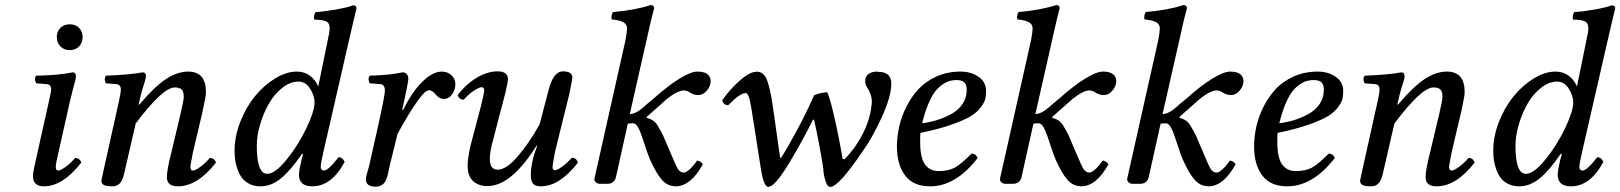

<svg xmlns="http://www.w3.org/2000/svg" viewBox="-20 -719 6338 751"><path d="M252.9 -319.8 209 -124Q198.2 -80.1 198.2 -65.9Q198.2 -51.8 208 -51.8Q216.3 -51.8 236.1 -65.9Q255.9 -80.1 273.9 -101.1Q292 -101.1 297.9 -83Q225.6 9.8 151.9 9.8Q108.9 9.8 108.9 -30.8Q108.9 -46.9 125 -115.2L170.9 -320.8Q180.2 -361.8 180.2 -369.1Q180.2 -388.7 162.1 -390.1L122.1 -393.1Q117.2 -399.9 116.7 -408.2Q116.2 -416.5 121.1 -422.9Q213.4 -424.8 264.2 -436Q276.9 -436 276.9 -419.9Q276.9 -413.6 273.9 -402.3Q271 -391.1 264.6 -367.4Q258.3 -343.8 252.9 -319.8ZM202.1 -574.2Q202.1 -595.7 216.3 -609.9Q230.5 -624 252.9 -624Q275.4 -624 289.3 -609.9Q303.2 -595.7 303.2 -574.2Q303.2 -551.8 289.3 -537.4Q275.4 -522.9 252.9 -522.9Q230.5 -522.9 216.3 -537.4Q202.1 -551.8 202.1 -574.2Z M376.5 -12.2Q376.5 -13.7 383.8 -46.9L443.8 -316.9Q452.6 -354.5 452.6 -369.1Q452.6 -388.7 434.6 -390.1L394.5 -393.1Q390.1 -399.9 389.9 -408.2Q389.6 -416.5 394.5 -422.9Q495.1 -427.2 537.6 -436Q550.8 -436 550.8 -419.9Q550.8 -414.1 546.9 -402.1Q543 -390.1 536.4 -367.4Q529.8 -344.7 524.4 -319.8L522.5 -310.1H525.4Q583.5 -379.4 628.4 -409.2Q673.3 -439 715.8 -439Q785.6 -439 785.6 -358.9Q785.6 -342.8 772.5 -283.2L734.9 -124Q724.6 -71.8 724.6 -67.9Q724.6 -51.8 734.9 -51.8Q743.2 -51.8 762.9 -65.9Q782.7 -80.1 800.8 -101.1Q818.8 -101.1 824.7 -83Q752.4 9.8 675.8 9.8Q632.8 9.8 632.8 -25.9Q632.8 -53.7 648.4 -115.2L686.5 -274.9Q698.7 -326.2 698.7 -340.8Q698.7 -361.8 690.2 -369.4Q681.6 -377 663.6 -377Q616.7 -377 510.7 -235.8L466.8 -44.9Q460.9 -16.1 450 -3.2Q439 9.8 419.4 9.8Q395.5 9.8 386 4.4Q376.5 -1 376.5 -12.2Z M984.4 -148.9Q984.4 -39.1 1025.4 -39.1Q1055.7 -39.1 1100.3 -93.8Q1145 -148.4 1177.2 -215.1Q1209.5 -281.7 1210.4 -316.9Q1210.4 -344.7 1192.9 -372.3Q1175.3 -399.9 1147.5 -399.9Q1115.2 -399.9 1084.2 -375.5Q1053.2 -351.1 1032 -314Q1010.7 -276.9 997.6 -232.7Q984.4 -188.5 984.4 -148.9ZM897.5 -128.9Q897.5 -186 920.2 -243.4Q942.9 -300.8 977.8 -343.3Q1012.7 -385.7 1056.4 -412.4Q1100.1 -439 1141.1 -439Q1170.9 -439 1192.6 -422.6Q1214.4 -406.2 1224.1 -381.8H1225.1L1262.2 -563Q1269.5 -594.2 1269.5 -608.9Q1269.5 -628.9 1255.9 -635.5Q1242.2 -642.1 1209.5 -642.1Q1205.1 -656.7 1214.4 -671.9Q1246.1 -673.3 1293.2 -681.6Q1340.3 -689.9 1361.3 -698.2Q1374.5 -698.2 1374.5 -686Q1374 -684.6 1370.8 -671.4Q1367.7 -658.2 1361.8 -633.5Q1356 -608.9 1350.1 -583L1244.1 -121.1Q1234.4 -78.6 1234.4 -66.9Q1234.4 -58.6 1238.3 -55.2Q1242.2 -51.8 1246.1 -51.8Q1264.2 -51.8 1304.2 -104Q1320.3 -104 1328.1 -85.9Q1277.3 9.8 1201.2 9.8Q1149.4 9.8 1149.4 -36.1Q1149.4 -51.3 1159.2 -92.8L1165.5 -116.2L1162.1 -118.2Q1115.7 -50.8 1078.1 -20.5Q1040.5 9.8 998.5 9.8Q974.6 9.8 956.1 0.5Q937.5 -8.8 926.8 -22.9Q916 -37.1 909.2 -56.4Q902.3 -75.7 899.9 -93Q897.5 -110.4 897.5 -128.9Z M1411.1 -17.1Q1411.1 -23.9 1413.3 -32.5Q1415.5 -41 1418.9 -52.7Q1422.4 -64.5 1424.3 -71.8L1462.4 -242.2Q1485.4 -346.7 1485.4 -363.8Q1485.4 -389.2 1467.3 -390.1L1426.3 -393.1Q1421.9 -399.9 1421.6 -408.2Q1421.4 -416.5 1426.3 -422.9Q1501.5 -424.8 1555.2 -436Q1564.9 -436 1571 -429.2Q1577.1 -422.4 1577.1 -411.1Q1577.1 -397 1560.1 -320.8L1553.2 -290L1557.1 -289.1Q1590.3 -357.9 1631.1 -398.4Q1671.9 -439 1708.5 -439Q1730.5 -439 1745.8 -424.8Q1761.2 -410.6 1761.2 -390.1Q1761.2 -368.2 1748.5 -350.1Q1735.8 -332 1715.3 -332Q1697.3 -332 1680.2 -354Q1668 -366.2 1658.2 -366.2Q1628.9 -366.2 1535.2 -195.8L1504.4 -71.8Q1503.4 -66.9 1501 -54.9Q1498.5 -43 1496.8 -35.6Q1495.1 -28.3 1491.2 -18.3Q1487.3 -8.3 1482.4 -2.7Q1477.5 2.9 1469.2 7.1Q1460.9 11.2 1450.2 11.2Q1411.1 11.2 1411.1 -17.1Z M2081.1 -148.9 2079.1 -149.9Q1980 8.8 1886.7 8.8Q1851.6 8.8 1830.3 -10.7Q1809.1 -30.3 1809.1 -71.8Q1809.1 -99.1 1820.8 -150.9L1861.8 -306.2Q1874 -356 1874 -365.2Q1874 -377.9 1863.8 -377.9Q1854.5 -377.9 1833.3 -364Q1812 -350.1 1793.9 -329.1Q1775.9 -329.1 1770 -347.2Q1804.2 -391.1 1845.7 -415.5Q1887.2 -439.9 1925.8 -439.9Q1966.8 -439.9 1966.8 -409.2Q1966.8 -398.4 1957 -356.9L1903.8 -152.8Q1896 -119.6 1896 -97.2Q1896 -55.2 1926.8 -55.2Q1960 -55.2 2005.1 -107.4Q2050.3 -159.7 2090.8 -232.9L2125 -363.8Q2143.6 -439.9 2182.1 -439.9Q2218.8 -439.9 2218.8 -415Q2218.8 -409.2 2207 -352.1L2150.9 -125Q2141.1 -73.2 2141.1 -66.9Q2141.1 -53.2 2149.9 -53.2Q2159.2 -53.2 2178.7 -67.1Q2198.2 -81.1 2216.8 -102.1Q2234.4 -102.1 2240.7 -83Q2168.5 9.8 2095.7 9.8Q2072.8 9.8 2064.5 -1.2Q2056.2 -12.2 2056.2 -34.2Q2056.2 -82.5 2081.1 -148.9Z M2435.5 -234.9 2389.6 -27.8Q2383.8 0 2354.5 0H2325.7Q2317.4 0 2310.1 -6.6Q2302.7 -13.2 2305.7 -22.9L2426.8 -563Q2432.6 -594.7 2432.6 -607.9Q2432.6 -623.5 2418.7 -631.8Q2404.8 -640.1 2372.6 -643.1Q2369.6 -658.2 2377.4 -671.9Q2466.8 -679.7 2524.4 -699.2Q2538.6 -699.2 2538.6 -687Q2525.4 -637.7 2513.7 -583L2443.4 -272.9Q2466.8 -272.9 2499.5 -301.8Q2501 -302.7 2503.4 -305.4Q2505.9 -308.1 2507.3 -309.1L2540.5 -336.9Q2594.2 -384.8 2638.7 -411.9Q2683.1 -439 2707.5 -439Q2758.3 -439 2759.8 -401.9Q2759.8 -382.3 2744.9 -364.7Q2730 -347.2 2711.4 -347.2Q2706.1 -347.2 2701.4 -347.9Q2696.8 -348.6 2692.9 -350.1Q2689 -351.6 2686.8 -352.5Q2684.6 -353.5 2680.7 -356Q2676.8 -358.4 2675.8 -358.9Q2665 -365.2 2654.8 -365.2Q2629.9 -365.2 2586.4 -330.1Q2573.2 -318.4 2558.6 -305.2L2509.8 -262.2V-257.8Q2514.6 -256.8 2518.8 -255.1Q2522.9 -253.4 2526.1 -252.2Q2529.3 -251 2532.7 -248.5Q2536.1 -246.1 2538.1 -244.9Q2540 -243.7 2543.2 -239.7Q2546.4 -235.8 2547.6 -234.9Q2548.8 -233.9 2551.8 -228.8Q2554.7 -223.6 2555.4 -222.4Q2556.2 -221.2 2559.8 -214.8Q2563.5 -208.5 2564.5 -207Q2572.8 -190.4 2573.7 -189Q2608.9 -105.5 2619.6 -82Q2621.6 -76.2 2624.5 -71.8Q2628.4 -63 2631.8 -57.6Q2635.3 -52.2 2641.1 -48.1Q2647 -43.9 2654.8 -43.9Q2663.1 -43.9 2677.5 -56.6Q2691.9 -69.3 2706.5 -90.8Q2717.8 -90.8 2729.5 -77.1Q2682.6 8.3 2624.5 9.8Q2617.7 9.8 2614.7 8.8Q2588.4 6.8 2567.9 -16.8Q2547.4 -40.5 2523.4 -92.8Q2514.2 -113.3 2499.8 -158.7Q2485.4 -204.1 2475.6 -221.2Q2466.8 -236.8 2455.6 -236.8Q2442.4 -236.8 2435.5 -234.9Z M3164.1 -251 3159.2 -250Q3129.4 -187.5 3074.7 -94.5Q3020 -1.5 2993.2 9.8Q2985.8 12.2 2983.9 12.2Q2967.3 8.8 2957 -53.2L2918.9 -295.9Q2913.1 -329.1 2908.2 -342Q2903.3 -355 2897 -355Q2874.5 -355 2828.1 -307.1Q2808.6 -308.6 2805.2 -327.1Q2834.5 -369.1 2872.3 -402.8Q2910.2 -436.5 2935.1 -438Q2940.9 -439.5 2947.3 -438Q2969.2 -434.1 2980.7 -404.3Q2992.2 -374.5 3002 -309.1L3031.2 -103L3035.2 -102.1Q3056.2 -133.3 3095.7 -206.5Q3135.3 -279.8 3164.1 -346.2Q3191.4 -357.9 3216.3 -357.9Q3227.1 -331.5 3241.2 -271Q3258.3 -198.7 3275.9 -98.1L3283.2 -96.2Q3325.7 -138.7 3355 -196.3Q3384.3 -253.9 3389.2 -310.1Q3390.1 -314 3390.1 -321.8Q3390.1 -350.1 3369.1 -381.8Q3364.3 -388.2 3364.3 -401.9Q3364.3 -419.9 3377 -429.4Q3389.6 -439 3412.1 -439Q3414.1 -439 3415 -438Q3466.3 -438 3466.3 -392.1Q3466.3 -341.8 3428.7 -259.8Q3391.1 -177.7 3354 -127Q3260.3 12.2 3227.1 12.2Q3215.3 12.2 3207.8 -14.6Q3200.2 -41.5 3200.2 -61Q3183.6 -165 3164.1 -251Z M3761.2 -367.2Q3761.2 -388.7 3751.7 -397.2Q3742.2 -405.8 3721.2 -405.8Q3701.7 -405.8 3685.1 -398.9Q3668.5 -392.1 3650.1 -375Q3631.8 -357.9 3615.7 -323Q3599.6 -288.1 3586.9 -236.8Q3617.2 -240.7 3645 -249.3Q3672.9 -257.8 3700.4 -272.7Q3728 -287.6 3744.6 -312Q3761.2 -336.4 3761.2 -367.2ZM3580.1 -199.2Q3579.1 -191.4 3579.1 -165Q3579.1 -103 3597.7 -76.4Q3616.2 -49.8 3651.4 -49.8Q3688.5 -49.8 3713.4 -62.7Q3738.3 -75.7 3780.3 -118.2Q3796.9 -118.2 3804.2 -101.1Q3718.3 9.8 3618.2 9.8Q3552.2 9.8 3520.3 -32.7Q3488.3 -75.2 3488.3 -146Q3488.3 -184.1 3497.1 -223.6Q3505.9 -263.2 3525.6 -302.2Q3545.4 -341.3 3573.5 -371.3Q3601.6 -401.4 3644 -420.2Q3686.5 -439 3737.3 -439Q3778.3 -439 3807.6 -418.5Q3836.9 -397.9 3836.9 -363.8Q3836.9 -346.2 3834.2 -333.3Q3831.5 -320.3 3817.1 -300.3Q3802.7 -280.3 3777.1 -264.6Q3751.5 -249 3700.9 -231.2Q3650.4 -213.4 3580.1 -199.2Z M4022 -234.9 3976.1 -27.8Q3970.2 0 3940.9 0H3912.1Q3903.8 0 3896.5 -6.6Q3889.2 -13.2 3892.1 -22.9L4013.2 -563Q4019 -594.7 4019 -607.9Q4019 -623.5 4005.1 -631.8Q3991.2 -640.1 3959 -643.1Q3956.1 -658.2 3963.9 -671.9Q4053.2 -679.7 4110.8 -699.2Q4125 -699.2 4125 -687Q4111.8 -637.7 4100.1 -583L4029.8 -272.9Q4053.2 -272.9 4085.9 -301.8Q4087.4 -302.7 4089.8 -305.4Q4092.3 -308.1 4093.8 -309.1L4127 -336.9Q4180.7 -384.8 4225.1 -411.9Q4269.5 -439 4293.9 -439Q4344.7 -439 4346.2 -401.9Q4346.2 -382.3 4331.3 -364.7Q4316.4 -347.2 4297.9 -347.2Q4292.5 -347.2 4287.8 -347.9Q4283.2 -348.6 4279.3 -350.1Q4275.4 -351.6 4273.2 -352.5Q4271 -353.5 4267.1 -356Q4263.2 -358.4 4262.2 -358.9Q4251.5 -365.2 4241.2 -365.2Q4216.3 -365.2 4172.9 -330.1Q4159.7 -318.4 4145 -305.2L4096.2 -262.2V-257.8Q4101.1 -256.8 4105.2 -255.1Q4109.4 -253.4 4112.5 -252.2Q4115.7 -251 4119.1 -248.5Q4122.6 -246.1 4124.5 -244.9Q4126.5 -243.7 4129.6 -239.7Q4132.8 -235.8 4134 -234.9Q4135.3 -233.9 4138.2 -228.8Q4141.1 -223.6 4141.8 -222.4Q4142.6 -221.2 4146.2 -214.8Q4149.9 -208.5 4150.9 -207Q4159.2 -190.4 4160.2 -189Q4195.3 -105.5 4206.1 -82Q4208 -76.2 4210.9 -71.8Q4214.8 -63 4218.3 -57.6Q4221.7 -52.2 4227.5 -48.1Q4233.4 -43.9 4241.2 -43.9Q4249.5 -43.9 4263.9 -56.6Q4278.3 -69.3 4293 -90.8Q4304.2 -90.8 4315.9 -77.1Q4269 8.3 4210.9 9.8Q4204.1 9.8 4201.2 8.8Q4174.8 6.8 4154.3 -16.8Q4133.8 -40.5 4109.9 -92.8Q4100.6 -113.3 4086.2 -158.7Q4071.8 -204.1 4062 -221.2Q4053.2 -236.8 4042 -236.8Q4028.8 -236.8 4022 -234.9Z M4519.5 -234.9 4473.6 -27.8Q4467.8 0 4438.5 0H4409.7Q4401.4 0 4394 -6.6Q4386.7 -13.2 4389.6 -22.9L4510.7 -563Q4516.6 -594.7 4516.6 -607.9Q4516.6 -623.5 4502.7 -631.8Q4488.8 -640.1 4456.5 -643.1Q4453.6 -658.2 4461.4 -671.9Q4550.8 -679.7 4608.4 -699.2Q4622.6 -699.2 4622.6 -687Q4609.4 -637.7 4597.7 -583L4527.3 -272.9Q4550.8 -272.9 4583.5 -301.8Q4585 -302.7 4587.4 -305.4Q4589.8 -308.1 4591.3 -309.1L4624.5 -336.9Q4678.2 -384.8 4722.7 -411.9Q4767.1 -439 4791.5 -439Q4842.3 -439 4843.8 -401.9Q4843.8 -382.3 4828.9 -364.7Q4814 -347.2 4795.4 -347.2Q4790 -347.2 4785.4 -347.9Q4780.8 -348.6 4776.9 -350.1Q4772.9 -351.6 4770.8 -352.5Q4768.6 -353.5 4764.6 -356Q4760.7 -358.4 4759.8 -358.9Q4749 -365.2 4738.8 -365.2Q4713.9 -365.2 4670.4 -330.1Q4657.2 -318.4 4642.6 -305.2L4593.8 -262.2V-257.8Q4598.6 -256.8 4602.8 -255.1Q4606.9 -253.4 4610.1 -252.2Q4613.3 -251 4616.7 -248.5Q4620.1 -246.1 4622.1 -244.9Q4624 -243.7 4627.2 -239.7Q4630.4 -235.8 4631.6 -234.9Q4632.8 -233.9 4635.7 -228.8Q4638.7 -223.6 4639.4 -222.4Q4640.1 -221.2 4643.8 -214.8Q4647.5 -208.5 4648.4 -207Q4656.7 -190.4 4657.7 -189Q4692.9 -105.5 4703.6 -82Q4705.6 -76.2 4708.5 -71.8Q4712.4 -63 4715.8 -57.6Q4719.2 -52.2 4725.1 -48.1Q4731 -43.9 4738.8 -43.9Q4747.1 -43.9 4761.5 -56.6Q4775.9 -69.3 4790.5 -90.8Q4801.8 -90.8 4813.5 -77.1Q4766.6 8.3 4708.5 9.8Q4701.7 9.8 4698.7 8.8Q4672.4 6.8 4651.9 -16.8Q4631.3 -40.5 4607.4 -92.8Q4598.1 -113.3 4583.7 -158.7Q4569.3 -204.1 4559.6 -221.2Q4550.8 -236.8 4539.6 -236.8Q4526.4 -236.8 4519.5 -234.9Z M5158.2 -367.2Q5158.2 -388.7 5148.7 -397.2Q5139.2 -405.8 5118.2 -405.8Q5098.6 -405.8 5082 -398.9Q5065.4 -392.1 5047.1 -375Q5028.8 -357.9 5012.7 -323Q4996.6 -288.1 4983.9 -236.8Q5014.2 -240.7 5042 -249.3Q5069.8 -257.8 5097.4 -272.7Q5125 -287.6 5141.6 -312Q5158.2 -336.4 5158.2 -367.2ZM4977.1 -199.2Q4976.1 -191.4 4976.1 -165Q4976.1 -103 4994.6 -76.4Q5013.2 -49.8 5048.3 -49.8Q5085.4 -49.8 5110.4 -62.7Q5135.3 -75.7 5177.2 -118.2Q5193.8 -118.2 5201.2 -101.1Q5115.2 9.8 5015.1 9.8Q4949.2 9.8 4917.2 -32.7Q4885.3 -75.2 4885.3 -146Q4885.3 -184.1 4894 -223.6Q4902.8 -263.2 4922.6 -302.2Q4942.4 -341.3 4970.5 -371.3Q4998.5 -401.4 5041 -420.2Q5083.5 -439 5134.3 -439Q5175.3 -439 5204.6 -418.5Q5233.9 -397.9 5233.9 -363.8Q5233.9 -346.2 5231.2 -333.3Q5228.5 -320.3 5214.1 -300.3Q5199.7 -280.3 5174.1 -264.6Q5148.4 -249 5097.9 -231.2Q5047.4 -213.4 4977.1 -199.2Z M5299.8 -12.2Q5299.8 -13.7 5307.1 -46.9L5367.2 -316.9Q5376 -354.5 5376 -369.1Q5376 -388.7 5357.9 -390.1L5317.9 -393.1Q5313.5 -399.9 5313.2 -408.2Q5313 -416.5 5317.9 -422.9Q5418.5 -427.2 5460.9 -436Q5474.1 -436 5474.1 -419.9Q5474.1 -414.1 5470.2 -402.1Q5466.3 -390.1 5459.7 -367.4Q5453.1 -344.7 5447.8 -319.8L5445.8 -310.1H5448.7Q5506.8 -379.4 5551.8 -409.2Q5596.7 -439 5639.2 -439Q5709 -439 5709 -358.9Q5709 -342.8 5695.8 -283.2L5658.2 -124Q5647.9 -71.8 5647.9 -67.9Q5647.9 -51.8 5658.2 -51.8Q5666.5 -51.8 5686.3 -65.9Q5706.1 -80.1 5724.1 -101.1Q5742.2 -101.1 5748 -83Q5675.8 9.8 5599.1 9.8Q5556.2 9.8 5556.2 -25.9Q5556.2 -53.7 5571.8 -115.2L5609.9 -274.9Q5622.1 -326.2 5622.1 -340.8Q5622.1 -361.8 5613.5 -369.4Q5605 -377 5586.9 -377Q5540 -377 5434.1 -235.8L5390.1 -44.9Q5384.3 -16.1 5373.3 -3.2Q5362.3 9.8 5342.8 9.8Q5318.8 9.8 5309.3 4.4Q5299.8 -1 5299.8 -12.2Z M5907.7 -148.9Q5907.7 -39.1 5948.7 -39.1Q5979 -39.1 6023.7 -93.8Q6068.4 -148.4 6100.6 -215.1Q6132.8 -281.7 6133.8 -316.9Q6133.8 -344.7 6116.2 -372.3Q6098.6 -399.9 6070.8 -399.9Q6038.6 -399.9 6007.6 -375.5Q5976.6 -351.1 5955.3 -314Q5934.1 -276.9 5920.9 -232.7Q5907.7 -188.5 5907.7 -148.9ZM5820.8 -128.9Q5820.8 -186 5843.5 -243.4Q5866.2 -300.8 5901.1 -343.3Q5936 -385.7 5979.7 -412.4Q6023.4 -439 6064.5 -439Q6094.2 -439 6116 -422.6Q6137.7 -406.2 6147.5 -381.8H6148.4L6185.5 -563Q6192.9 -594.2 6192.9 -608.9Q6192.9 -628.9 6179.2 -635.5Q6165.5 -642.1 6132.8 -642.1Q6128.4 -656.7 6137.7 -671.9Q6169.4 -673.3 6216.6 -681.6Q6263.7 -689.9 6284.7 -698.2Q6297.9 -698.2 6297.9 -686Q6297.4 -684.6 6294.2 -671.4Q6291 -658.2 6285.2 -633.5Q6279.3 -608.9 6273.4 -583L6167.5 -121.1Q6157.7 -78.6 6157.7 -66.9Q6157.7 -58.6 6161.6 -55.2Q6165.5 -51.8 6169.4 -51.8Q6187.5 -51.8 6227.5 -104Q6243.7 -104 6251.5 -85.9Q6200.7 9.8 6124.5 9.8Q6072.8 9.8 6072.8 -36.1Q6072.8 -51.3 6082.5 -92.8L6088.9 -116.2L6085.4 -118.2Q6039.1 -50.8 6001.5 -20.5Q5963.9 9.8 5921.9 9.8Q5897.9 9.8 5879.4 0.5Q5860.8 -8.8 5850.1 -22.9Q5839.4 -37.1 5832.5 -56.4Q5825.7 -75.7 5823.2 -93Q5820.8 -110.4 5820.8 -128.9Z"/></svg>

Font: Common Serif News
Style: Italic
Weight: 450
Italic angle: -12°
Designer: Philipp H. Poll, Khaled Hosny
Foundry: Stefan Peev, Context Ltd.
Version: Version 1.026